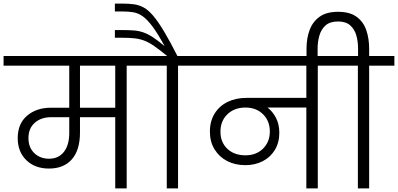

<svg xmlns="http://www.w3.org/2000/svg" viewBox="-49 -1053 2224 1073"><path d="M225 -111Q146 -111 98 -158Q50 -205 50 -281Q50 -362 102.5 -406.5Q155 -451 235 -451H338V-686H-29V-740H800V-686H659V0H595V-398H398V-313Q398 -214 352.5 -162.5Q307 -111 225 -111ZM398 -451H595V-686H398ZM225 -166Q278 -166 308 -204Q338 -242 338 -310V-398H236Q181 -398 145.5 -367Q110 -336 110 -281Q110 -229 142.5 -197.5Q175 -166 225 -166Z M883 0V-686H742V-740H1087V-686H946V0ZM889 -737Q844 -774 813 -795.5Q782 -817 756 -826.5Q730 -836 701.5 -839Q673 -842 633 -842H593V-885H632Q669 -885 697 -883Q725 -881 750.5 -872.5Q776 -864 804.5 -845.5Q833 -827 871 -795Q833 -865 803.5 -904.5Q774 -944 748.5 -962Q723 -980 695.5 -984.5Q668 -989 634 -989H593V-1033H633Q670 -1033 699.5 -1029Q729 -1025 755 -1010.5Q781 -996 808 -964Q835 -932 868 -877Q901 -822 944 -737Z M1322 -130Q1265 -130 1220.5 -153Q1176 -176 1150 -218.5Q1124 -261 1124 -317Q1124 -376 1150.5 -418.5Q1177 -461 1223 -483.5Q1269 -506 1328 -506H1663V-686H1029V-740H1868V-686H1727V0H1663V-452H1446Q1474 -431 1493 -395Q1512 -359 1512 -311Q1512 -256 1487 -215Q1462 -174 1419 -152Q1376 -130 1322 -130ZM1323 -185Q1383 -185 1421 -222.5Q1459 -260 1459 -318Q1459 -377 1421 -414.5Q1383 -452 1323 -452Q1261 -452 1222 -414.5Q1183 -377 1183 -317Q1183 -258 1221.5 -221.5Q1260 -185 1323 -185Z M1951 0V-686H1810V-740H1952V-783Q1952 -820 1942.5 -854.5Q1933 -889 1908.5 -911Q1884 -933 1840 -933Q1795 -933 1770.5 -911Q1746 -889 1736 -854.5Q1726 -820 1726 -783V-724H1664V-781Q1664 -838 1681 -884.5Q1698 -931 1736.5 -959Q1775 -987 1840 -987Q1906 -987 1944 -959Q1982 -931 1998 -884.5Q2014 -838 2014 -781V-740H2155V-686H2014V0Z"/></svg>

Font: Poppins Light
Style: Regular
Weight: 300
Designer: Ninad Kale (Devanagari), Jonny Pinhorn (Latin)
Version: Version 5.002